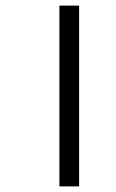

<svg xmlns="http://www.w3.org/2000/svg" viewBox="-20 -662 413 682"><path d="M191 -642H261V0H191Z"/></svg>

Font: Martel Sans Light
Style: Regular
Weight: 300
Designer: Dan Reynolds and Mathieu Réguer
Foundry: Dan Reynolds and Mathieu Réguer
Version: Version 1.002; ttfautohint (v1.1) -l 5 -r 5 -G 72 -x 0 -D la